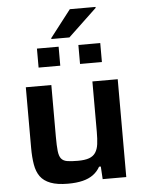

<svg xmlns="http://www.w3.org/2000/svg" viewBox="-60 -942 757 997"><g transform="rotate(-5 318.5 -443.0)"><path d="M254 8Q198 8 163 -5.5Q128 -19 110 -44Q92 -69 85.5 -107Q79 -145 79 -194V-510H212V-240Q212 -194 215 -166.5Q218 -139 228.5 -126Q239 -113 259.5 -109.5Q280 -106 315 -106Q352 -106 374 -114Q396 -122 407.5 -139.5Q419 -157 422.5 -183.5Q426 -210 426 -247V-510H558V0H435L431 -66H422Q408 -41 385.5 -24.5Q363 -8 330.5 0Q298 8 254 8ZM154 -606V-705H267V-606ZM370 -606V-705H484V-606ZM233 -748V-753L342 -894H476V-889L327 -748Z"/></g></svg>

Font: Saira SemiExpanded SemiBold
Style: Regular
Weight: 600
Width: 6
Designer: Hector Gatti with collaboration of the Omnibus-Type team
Foundry: Omnibus-Type
Version: Version 1.101